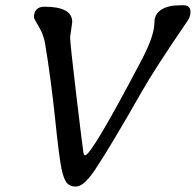

<svg xmlns="http://www.w3.org/2000/svg" viewBox="-20 -705 737 723"><path d="M300.3 -120.1Q324.7 -120.1 513.2 -479Q561.5 -570.8 561.5 -620.1Q561.5 -651.9 587.2 -668.5Q612.8 -685.1 657.7 -685.1H672.4Q697.3 -685.1 697.3 -659.7Q697.3 -642.6 686.5 -627Q560.5 -442.4 514.2 -360.4Q399.9 -159.7 340.3 -69.3Q296.4 -2.4 265.6 -2.4Q243.2 -2.4 231.7 -16.1Q220.2 -29.8 211.7 -68.8Q203.1 -107.9 187.3 -259.8Q171.4 -411.6 149.9 -540Q144 -575.2 126 -605Q107.9 -634.8 107.9 -639.2Q107.9 -679.7 147.9 -679.7Q252 -679.7 252 -622.1L244.1 -565.4Q244.1 -540 268.1 -340.1Q292 -140.1 294.2 -130.1Q296.4 -120.1 300.3 -120.1Z"/></svg>

Font: Averia Libre Light
Style: Italic
Weight: 300
Italic angle: -8.5°
Version: Version 1.002